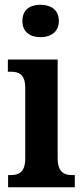

<svg xmlns="http://www.w3.org/2000/svg" viewBox="-20 -786 349 806"><path d="M150 -630C192 -630 227 -651 227 -698C227 -746 192 -766 150 -766C107 -766 74 -746 74 -698C74 -651 107 -630 150 -630ZM14 0H294V-51H284C248 -51 222 -64 222 -123V-536H13V-485H26C61 -485 86 -472 86 -417V-122C86 -64 61 -51 24 -51H14Z"/></svg>

Font: Noto Serif Georgian Condensed Bold
Style: Regular
Weight: 700
Width: 3
Designer: Monotype Design Team, Akaki Razmadze
Foundry: Google LLC
Version: Version 2.003